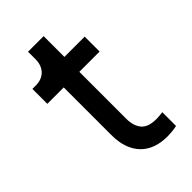

<svg xmlns="http://www.w3.org/2000/svg" viewBox="-207 -733 810 810"><g transform="rotate(-45 198.0 -328.5)"><path d="M291 6Q212 6 169.5 -39Q127 -84 127 -166V-450H29V-539H49Q85 -539 106 -560.5Q127 -582 127 -619V-663H220V-539H341V-450H220V-169Q220 -128 240 -103.5Q260 -79 310 -79Q317 -79 327.5 -80Q338 -81 347 -82V0Q334 3 318 4.5Q302 6 291 6Z"/></g></svg>

Font: Pitagon Sans Text Medium
Style: Regular
Weight: 500
Designer: Travis Tran
Foundry: Pitagon
Version: Version 1.000; ttfautohint (v1.8.4.7-5d5b);gftools[0.9.26]